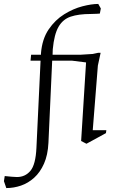

<svg xmlns="http://www.w3.org/2000/svg" viewBox="-100 -728 603 975"><path d="M-68 227 -80 192 -76 166Q-53 168 -40 169.5Q-27 171 -14 171Q28 171 54.5 139.5Q81 108 85 23L106 -420H55L58 -450H108V-457Q114 -530 147 -578.5Q180 -627 226 -655.5Q272 -684 318.5 -696Q365 -708 399 -708L412 -685L407 -659Q400 -659 391 -658Q382 -657 361 -657Q299 -657 259 -643.5Q219 -630 197 -591.5Q175 -553 168 -478L167 -450H308L371 -454L399 -460H411L397 -395L371 -67H440L438 -52L339 2L312 -12L337 -411L265 -420H165L146 -3Q143 59 123.5 103Q104 147 73.5 174.5Q43 202 6.5 214.5Q-30 227 -68 227Z"/></svg>

Font: Ancizar Serif Light
Style: Italic
Weight: 300
Italic angle: -4°
Designer: Cesar Puertas, Viviana Monsalve, Julian Moncada, Julian Prieto, Jose Castro, Felipe Aragon, Mariel Hernandez, Sara Alarc
Version: Version 8.100